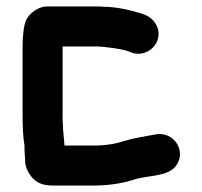

<svg xmlns="http://www.w3.org/2000/svg" viewBox="-20 -542 627 595"><path d="M56 -90V-79C56 -67 58 -53 58 -40C59 -25 65 -11 76 4C93 25 112 33 145 33H271C320 33 367 25 403 12C448 1 503 4 526 -29C559 -75 518 -134 465 -126C432 -120 394 -114 364 -105C339 -96 306 -91 271 -91H180C179 -96 179 -100 179 -104C178 -118 175 -136 175 -154C174 -163 174 -174 174 -187V-398H280C286 -398 291 -398 295 -397C298 -397 302 -397 307 -396L323 -394C340 -392 364 -388 378 -383L388 -379C426 -366 459 -391 468 -417C481 -454 455 -487 429 -496L419 -500C386 -510 342 -521 301 -521C296 -522 290 -522 283 -522H126C97 -522 71 -500 61 -480C53 -462 50 -426 50 -398V-187C50 -151 51 -121 56 -90Z"/></svg>

Font: Electronic
Style: Thk
Weight: 900
Version: Version 1.011